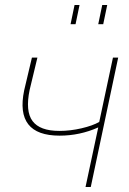

<svg xmlns="http://www.w3.org/2000/svg" viewBox="-20 -750 519 770"><path d="M263 -653 279 -730H299L283 -653ZM374 -653 390 -730H410L394 -653ZM323 0 374 -239Q300 -206 219 -206Q39 -206 77 -388L108 -519H130L99 -390Q81 -304 110.5 -264.5Q140 -225 218 -225Q262 -225 307 -235.5Q352 -246 378 -261L433 -519H454L344 0Z"/></svg>

Font: Raleway-v4020 Thin
Style: Italic
Weight: 250
Italic angle: -12°
Designer: Matt McInerney, Pablo Impallari, Rodrigo Fuenzalida
Foundry: Matt McInerney, Pablo Impallari, Rodrigo Fuenzalida
Version: Version 4.020;PS 004.020;hotconv 1.0.88;makeotf.lib2.5.64775